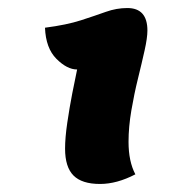

<svg xmlns="http://www.w3.org/2000/svg" viewBox="-20 -730 420 478"><path d="M229 -272Q184 -272 163 -293Q142 -314 142 -360Q142 -387 147.5 -424.5Q153 -462 160 -498Q167 -534 172 -557Q147 -557 120.5 -583.5Q94 -610 92 -661Q146 -668 181.5 -679.5Q217 -691 243.5 -700.5Q270 -710 297 -710Q347 -710 347 -654Q347 -636 340 -604.5Q333 -573 323.5 -534.5Q314 -496 307 -455Q300 -414 300 -377Q300 -328 317 -296Q271 -272 229 -272Z"/></svg>

Font: Lemonada SemiBold
Style: Regular
Weight: 600
Designer: Mohamed Gaber (Arabic), Eduardo Tunni (Latin)
Foundry: Kief Type Foundry
Version: Version 4.005; ttfautohint (v1.8.3)